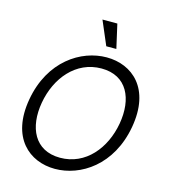

<svg xmlns="http://www.w3.org/2000/svg" viewBox="-134 -1037 1031 1160"><g transform="rotate(15 381.5 -457.0)"><path d="M317 16C477 16 659 -100 703 -350C747 -600 607 -716 447 -716C287 -716 104 -600 60 -350C16 -100 157 16 317 16ZM138 -350C166 -510 274 -643 434 -643C594 -643 653 -510 625 -350C597 -190 490 -57 330 -57C170 -57 110 -190 138 -350ZM362 -930 426 -780H489L455 -930Z"/></g></svg>

Font: Uncut Sans
Style: Italic
Weight: 400
Italic angle: -10°
Designer: Kasper Nordkvist
Foundry: Uncut Type
Version: Version 1.111;FEAKit 1.0